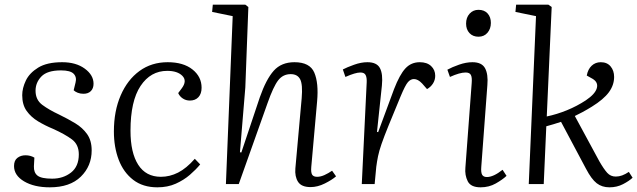

<svg xmlns="http://www.w3.org/2000/svg" viewBox="-20 -787 2725 821"><path d="M203 -23Q250 -23 283.5 -49Q317 -75 317 -127Q317 -169 287.5 -191Q258 -213 207 -236Q173 -250 143 -268Q113 -286 94 -312.5Q75 -339 75 -380Q75 -410 90.5 -442.5Q106 -475 143.5 -498Q181 -521 246 -521Q305 -521 342.5 -493.5Q380 -466 380 -429Q380 -409 368.5 -397.5Q357 -386 337 -386Q323 -386 312 -390.5Q301 -395 295 -401L303 -434Q309 -457 295 -471.5Q281 -486 241 -486Q182 -486 157 -460Q132 -434 132 -399Q132 -360 161 -338.5Q190 -317 233 -297Q270 -279 301.5 -260Q333 -241 352.5 -213.5Q372 -186 372 -144Q372 -77 325.5 -31.5Q279 14 193 14Q126 14 83 -11.5Q40 -37 40 -77Q40 -101 54.5 -112Q69 -123 89 -123Q110 -123 127 -113L125 -76Q124 -49 140.5 -36Q157 -23 203 -23Z M697 -521Q764 -521 803 -490Q842 -459 842 -412Q842 -386 828.5 -371.5Q815 -357 792 -357Q775 -357 761.5 -366Q748 -375 742 -389L757 -409Q781 -441 760 -462.5Q739 -484 695 -484Q624 -484 581 -419.5Q538 -355 538 -228Q538 -134 571 -82.5Q604 -31 668 -31Q706 -31 741.5 -49Q777 -67 813 -108L836 -84Q818 -62 792 -39.5Q766 -17 731.5 -1.5Q697 14 653 14Q591 14 549.5 -18Q508 -50 487.5 -104Q467 -158 467 -225Q467 -312 496 -379Q525 -446 576.5 -483.5Q628 -521 697 -521Z M1417 -33Q1400 -18 1369 -2.5Q1338 13 1308 13Q1269 13 1254.5 -9.5Q1240 -32 1243 -67L1270 -367Q1275 -426 1263.5 -448Q1252 -470 1223 -470Q1190 -470 1169.5 -443.5Q1149 -417 1124 -346L1001 0H946L975 -718L887 -736L890 -767H1029L1042 -757L1029 -413L1006 -136L1012 -135L1091 -371Q1118 -448 1150.5 -484.5Q1183 -521 1239 -521Q1305 -521 1324 -476.5Q1343 -432 1336 -354L1311 -73Q1309 -50 1314.5 -40.5Q1320 -31 1336 -31Q1351 -31 1367.5 -38.5Q1384 -46 1400 -57Z M1548 -435Q1549 -455 1543.5 -466Q1538 -477 1521 -477Q1500 -477 1457 -458L1446 -490Q1463 -499 1493.5 -510Q1524 -521 1551 -521Q1591 -521 1604.5 -496Q1618 -471 1613 -421L1592 -223L1597 -222L1665 -406Q1689 -468 1713.5 -494.5Q1738 -521 1775 -521Q1806 -521 1823.5 -504.5Q1841 -488 1841 -463Q1841 -445 1831.5 -430Q1822 -415 1806 -406L1785 -430Q1767 -449 1750 -449Q1736 -449 1724.5 -436Q1713 -423 1693 -375Q1661 -298 1641.5 -250Q1622 -202 1611.5 -171.5Q1601 -141 1596.5 -119Q1592 -97 1589 -74L1582 0H1527Z M1973 -686Q1973 -712 1988 -728.5Q2003 -745 2026 -745Q2051 -745 2065 -729.5Q2079 -714 2079 -689Q2079 -664 2064.5 -647Q2050 -630 2026 -630Q2002 -630 1987.5 -645.5Q1973 -661 1973 -686ZM1997 -432Q1999 -456 1993.5 -466.5Q1988 -477 1971 -477Q1946 -477 1904 -458L1893 -489Q1913 -500 1943 -510.5Q1973 -521 2000 -521Q2040 -521 2054 -495.5Q2068 -470 2064 -423L2038 -74Q2036 -50 2041.5 -40Q2047 -30 2062 -30Q2090 -30 2129 -61L2146 -35Q2129 -19 2100 -2.5Q2071 14 2035 14Q1993 14 1980 -12Q1967 -38 1970 -70Z M2272 -718 2184 -736 2187 -767H2325L2339 -757L2318 -289Q2361 -298 2404 -315.5Q2447 -333 2485 -358Q2525 -385 2532 -410Q2539 -435 2514 -450L2489 -464Q2494 -491 2510 -506Q2526 -521 2549 -521Q2576 -521 2591 -503Q2606 -485 2606 -458Q2606 -423 2583.5 -392.5Q2561 -362 2511 -331Q2490 -318 2470.5 -307.5Q2451 -297 2438 -291L2543 -97Q2562 -64 2576.5 -48Q2591 -32 2613 -32Q2627 -32 2640.5 -37Q2654 -42 2669 -52L2685 -27Q2670 -13 2644 0.5Q2618 14 2586 14Q2554 14 2531.5 -3.5Q2509 -21 2486 -65L2379 -266Q2363 -261 2347.5 -256Q2332 -251 2316 -247L2305 0H2241Z"/></svg>

Font: Literata 36pt Light
Style: Italic
Weight: 300
Italic angle: -2°
Designer: Latin by Veronika Burian and Jose Scaglione. Greek by Irene Vlachou. Cyrillic by Vera Evstafieva
Foundry: TypeTogether
Version: Version 3.002